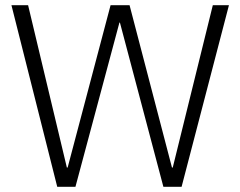

<svg xmlns="http://www.w3.org/2000/svg" viewBox="-20 -718 924 738"><path d="M200 0 24 -698H88L237 -74H240L405 -698H478L641 -74H644L798 -698H860L678 0H608L441 -631H439L270 0Z"/></svg>

Font: Plexus Sans Light
Style: Regular
Weight: 300
Version: Version 2.001;PS 002.001;hotconv 1.0.70;makeotf.lib2.5.58329